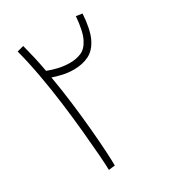

<svg xmlns="http://www.w3.org/2000/svg" viewBox="-166 -768 780 863"><g transform="rotate(-30 224.0 -336.5)"><path d="M177 -3 144 1Q144 -21 140 -75Q136 -129 129 -203Q122 -277 111.5 -359.5Q101 -442 86.5 -521.5Q72 -601 55 -665L89 -674Q98 -640 106.5 -603Q115 -566 122 -526Q144 -517 173.5 -510Q203 -503 235 -503Q266 -503 292.5 -514Q319 -525 337 -561Q355 -597 361 -672L393 -667Q388 -588 367.5 -545Q347 -502 313 -485Q279 -468 234 -468Q204 -468 176 -474.5Q148 -481 128 -488Q141 -414 150 -340Q159 -266 165 -199.5Q171 -133 174 -81.5Q177 -30 177 -3Z"/></g></svg>

Font: Noto Sans Arabic Cond ExtLt
Style: Regular
Weight: 200
Width: 3
Designer: Monotype Design Team, Nadine Chahine, Nizar Qandah and Khaled Hosny
Foundry: Monotype Imaging Inc.
Version: Version 2.012; ttfautohint (v1.8.4.7-5d5b)